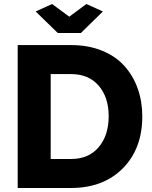

<svg xmlns="http://www.w3.org/2000/svg" viewBox="-20 -934 756 954"><path d="M238.8 -914.1 324.2 -851.1 409.2 -914.1 491.2 -877 381.8 -770H267.1L157.2 -877ZM67.9 0V-710H333Q418.5 -710 486.6 -682.4Q554.7 -654.8 598.1 -606.2Q641.6 -557.6 664.3 -493.9Q687 -430.2 687 -356Q687 -194.8 590.1 -97.4Q493.2 0 333 0ZM333 -565.9H231.9V-144H333Q420.9 -144 470.5 -202.9Q520 -261.7 520 -356Q520 -451.2 470.2 -508.5Q420.4 -565.9 333 -565.9Z"/></svg>

Font: Raleway-v4020 ExtraBold
Style: Regular
Weight: 800
Designer: Matt McInerney, Pablo Impallari, Rodrigo Fuenzalida
Foundry: Matt McInerney, Pablo Impallari, Rodrigo Fuenzalida
Version: Version 4.020;PS 004.020;hotconv 1.0.88;makeotf.lib2.5.64775